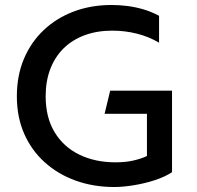

<svg xmlns="http://www.w3.org/2000/svg" viewBox="-20 -735 791 770"><path d="M438.3 15Q355.2 15 284 -10.5Q212.8 -36.1 159.8 -83.7Q106.7 -131.3 77.1 -198.4Q47.6 -265.6 47.6 -348.8Q47.6 -431.9 76 -499.2Q104.5 -566.6 155.8 -614.8Q207.2 -663.1 276.4 -689.1Q345.7 -715 427.6 -715Q459.6 -715 492.3 -710.8Q525.1 -706.5 557 -696.9Q588.9 -687.4 617.9 -671.6V-563.8Q576.8 -588.1 528.9 -600.1Q481.1 -612.1 430.4 -612.1Q369.4 -612.1 319.9 -593.9Q270.4 -575.7 235.4 -541.4Q200.5 -507.1 181.8 -458.5Q163.1 -409.9 163.1 -349.2Q163.1 -264.3 198.9 -205Q234.8 -145.6 298.2 -114.8Q361.5 -84 443.8 -84Q484.5 -84 517 -91.7Q549.5 -99.4 569.3 -109.5V-278.5H399.4L421.9 -371.5H669.9V-44.5Q642.5 -26.1 601.3 -12.6Q560.1 0.9 516.4 7.9Q472.7 15 438.3 15Z"/></svg>

Font: Geologica-Sharp
Style: Regular
Weight: 100
Designer: Sindre Bremnes, Frode Helland
Foundry: Monokrom Skriftforlag AS
Version: Version 1.010;gftools[0.9.28]